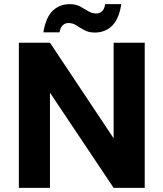

<svg xmlns="http://www.w3.org/2000/svg" viewBox="-20 -906 788 926"><path d="M71 0V-700H221L528 -239V-700H678V0H528L221 -459V0ZM437 -749Q408 -749 387 -760.5Q366 -772 348.5 -783.5Q331 -795 310 -795Q294 -795 282.5 -784Q271 -773 267 -750H189Q201 -822 234 -854Q267 -886 317 -886Q346 -886 367 -874.5Q388 -863 406 -852Q424 -841 444 -841Q461 -841 472.5 -852Q484 -863 487 -886H565Q554 -814 520.5 -781.5Q487 -749 437 -749Z"/></svg>

Font: DM Sans 11pt Black
Style: Regular
Weight: 900
Version: Version 4.004;gftools[0.9.30]